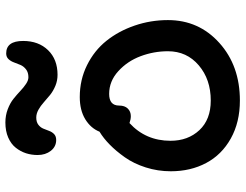

<svg xmlns="http://www.w3.org/2000/svg" viewBox="-116 -814 885 692"><g transform="rotate(-90 326.0 -468.5)"><path d="M167 -708Q143.1 -708 127.9 -727.3Q112.8 -746.6 112.8 -774.9Q112.8 -796.9 119.1 -816.7Q125.5 -836.4 138.9 -853.5Q152.3 -870.6 175.8 -880.9Q199.2 -891.1 230 -891.1Q255.4 -891.1 277.8 -882.6Q300.3 -874 315.4 -861.8Q330.6 -849.6 343.5 -837.4Q356.4 -825.2 369.1 -816.7Q381.8 -808.1 393.1 -808.1Q410.2 -808.1 421.1 -816.4Q432.1 -824.7 437.3 -836.4Q442.4 -848.1 446.5 -859.9Q450.7 -871.6 458.5 -879.9Q466.3 -888.2 479 -888.2Q523.9 -888.2 523.9 -827.1Q523.9 -771.5 490.7 -737.3Q457.5 -703.1 401.9 -703.1Q380.9 -703.1 362.1 -710.9Q343.3 -718.8 329.3 -730Q315.4 -741.2 302.7 -752.7Q290 -764.2 275.9 -772Q261.7 -779.8 248 -779.8Q231.9 -779.8 222.2 -772.5Q212.4 -765.1 208 -754.6Q203.6 -744.1 199.7 -733.4Q195.8 -722.7 188 -715.3Q180.2 -708 167 -708ZM309.1 -45.9Q231 -45.9 172.4 -78.6Q113.8 -111.3 84 -167.5Q54.2 -223.6 54.2 -294.9Q54.2 -341.8 68.1 -385.3Q82 -428.7 104.7 -460.7Q127.4 -492.7 150.4 -515.1Q173.3 -537.6 196.8 -551.8Q209.5 -583.5 241.9 -603.3Q274.4 -623 321.8 -623Q383.8 -623 436.5 -596.9Q489.3 -570.8 524.4 -526.9Q559.6 -482.9 579.3 -425.3Q599.1 -367.7 599.1 -305.2Q599.1 -193.8 516.8 -119.9Q434.6 -45.9 309.1 -45.9ZM164.1 -295.9Q164.1 -232.9 202.4 -191.9Q240.7 -150.9 309.1 -150.9Q385.3 -150.9 436 -194.1Q486.8 -237.3 486.8 -305.2Q486.8 -356 469 -403.6Q451.2 -451.2 415 -484.1Q378.9 -517.1 333 -517.1Q291 -517.1 291 -481Q291 -460.9 280.3 -450Q269.5 -439 252.9 -439Q241.2 -439 228 -443.8Q164.1 -385.3 164.1 -295.9Z"/></g></svg>

Font: Shantell Sans Irregular
Style: Regular
Weight: 500
Designer: Stephen Nixon, Anya Danilova, Shantell Martin
Foundry: Arrow Type
Version: Version 1.006;[9816181b4]